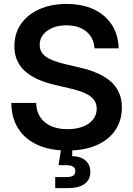

<svg xmlns="http://www.w3.org/2000/svg" viewBox="-20 -759 682 983"><path d="M324.7 11.7Q236.3 11.7 172.1 -17.3Q107.9 -46.4 73.2 -101.1Q38.6 -155.8 38.1 -231.9H165Q166 -189.5 185.8 -159.4Q205.6 -129.4 241.2 -113.5Q276.9 -97.7 325.2 -97.7Q370.6 -97.7 404.1 -110.6Q437.5 -123.5 456.3 -147.2Q475.1 -170.9 475.1 -202.6Q475.1 -229 460.9 -248Q446.8 -267.1 417 -281Q387.2 -294.9 340.8 -305.7L261.7 -324.2Q156.7 -348.6 105.2 -397.2Q53.7 -445.8 53.7 -522.5Q53.7 -587.9 87.4 -636.2Q121.1 -684.6 181.4 -711.7Q241.7 -738.8 320.8 -738.8Q401.4 -738.8 460.4 -710.9Q519.5 -683.1 552.5 -632.3Q585.4 -581.5 587.4 -511.7H463.9Q460 -566.9 421.4 -598.1Q382.8 -629.4 319.8 -629.4Q279.8 -629.4 248.8 -616.5Q217.8 -603.5 200.4 -581.1Q183.1 -558.6 183.1 -529.3Q183.1 -503.4 197.8 -485.1Q212.4 -466.8 241.5 -453.9Q270.5 -440.9 314 -430.7L386.2 -413.6Q439.5 -401.4 480 -383.5Q520.5 -365.7 548.1 -340.8Q575.7 -315.9 589.8 -283.2Q604 -250.5 604 -209Q604 -142.1 570.3 -92.3Q536.6 -42.5 473.9 -15.4Q411.1 11.7 324.7 11.7ZM262.7 204.1V147.5H320.8Q343.8 147.5 354.7 140.1Q365.7 132.8 365.7 117.2Q365.7 102.1 354.7 94.5Q343.8 86.9 320.8 86.9H279.8L296.9 -22H350.1V0L349.6 40.5Q393.6 41.5 418 63Q442.4 84.5 442.4 120.1Q442.4 162.6 412.1 183.3Q381.8 204.1 327.1 204.1Z"/></svg>

Font: Inter 28pt SemiBold
Style: Regular
Weight: 600
Designer: Rasmus Andersson
Foundry: rsms
Version: Version 4.001;git-66647c0bb